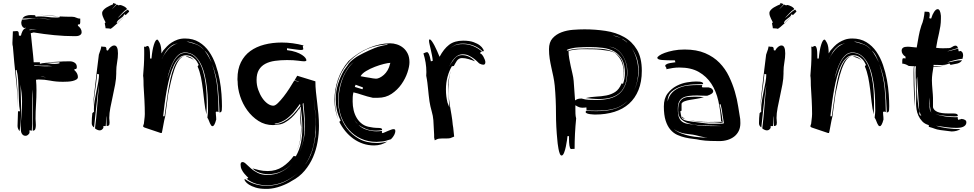

<svg xmlns="http://www.w3.org/2000/svg" viewBox="-20 -879 6276 1237"><path d="M121 -753Q144 -753 166.5 -756.5Q189 -760 212 -760Q237 -760 261.5 -757.5Q286 -755 311 -753Q282 -758 253 -759.5Q224 -761 195 -761Q177 -761 159.5 -760.5Q142 -760 124 -759Q132 -772 147 -777Q162 -782 176 -782H181L206 -781L210 -771Q218 -773 225 -773H241Q265 -773 289 -769.5Q313 -766 339 -766H351Q357 -766 364 -768L366 -773Q405 -771 445 -771Q460 -771 471.5 -765Q483 -759 497 -759V-736Q497 -730 495 -725.5Q493 -721 488 -721L482 -722V-713Q492 -706 499 -695Q506 -684 506 -672Q506 -663 501.5 -658Q497 -653 490 -650Q483 -647 475 -646.5Q467 -646 460 -646Q397 -646 330 -652.5Q263 -659 197 -670L178 -665Q179 -661 180.5 -646.5Q182 -632 184 -611.5Q186 -591 188.5 -568Q191 -545 193 -525.5Q195 -506 196 -492.5Q197 -479 197 -478H237V-468Q255 -473 268 -473Q284 -473 299 -470Q314 -467 332 -467Q340 -467 347.5 -468Q355 -469 363 -471V-478Q348 -477 333 -476.5Q318 -476 303 -476Q293 -476 283.5 -476.5Q274 -477 265 -478Q307 -478 347.5 -481Q388 -484 430 -484Q447 -484 461 -475Q475 -466 475 -447Q475 -442 473 -438Q471 -434 466 -434L460 -435V-426Q470 -418 476 -406.5Q482 -395 482 -383Q482 -373 472.5 -367Q463 -361 449 -357.5Q435 -354 417.5 -353Q400 -352 385 -352Q341 -352 303.5 -359.5Q266 -367 228 -367Q222 -367 212 -365Q215 -332 215 -298Q215 -252 212 -205.5Q209 -159 209 -113Q209 -106 210 -95Q211 -84 211 -73Q211 -59 207.5 -48Q204 -37 191 -37V-303Q188 -273 187.5 -243.5Q187 -214 187 -185V-81Q187 -60 185 -37L170 -40V-22Q166 -15 159.5 -9.5Q153 -4 145 -4Q135 -4 129 -8.5Q123 -13 119.5 -20Q116 -27 115 -35.5Q114 -44 114 -51Q114 -94 118 -138Q122 -182 122 -226Q122 -253 119 -280Q116 -307 112 -334Q113 -292 114.5 -251.5Q116 -211 116 -170Q116 -135 114 -101.5Q112 -68 106 -34Q93 -50 93 -68Q93 -91 94.5 -115Q96 -139 96 -162H109Q103 -195 102 -228L100 -295Q99 -329 97 -362.5Q95 -396 87 -429L81 -426Q95 -308 96 -188Q93 -284 82 -378Q71 -478 63 -579Q61 -584 60.5 -590.5Q60 -597 60 -603Q60 -622 61.5 -639.5Q63 -657 63 -677L88 -679Q99 -679 100.5 -667.5Q102 -656 102 -649H115Q117 -662 124.5 -677.5Q132 -693 146 -698L145 -701L136 -698Q126 -703 121.5 -712.5Q117 -722 117 -733Q117 -738 119 -743Q121 -748 121 -753ZM201 -455Q218 -455 234.5 -453.5Q251 -452 268 -452H277L317 -453Q288 -457 259 -456Q230 -455 201 -459ZM297 -778Q264 -782 231 -784Q283 -782 336 -776Q349 -775 361 -774Q328 -774 297 -778ZM172 -684Q178 -686 193.5 -687Q209 -688 216 -689H192Q176 -689 169 -688ZM240 -386Q251 -384 262 -383Q270 -382 278 -380Q270 -382 263 -384Q254 -386 243 -386ZM366 -774H361Q363 -774 366 -773ZM283 -380Q281 -380 278 -380Q281 -380 283 -380Z M592 -52Q596 -80 599.5 -117.5Q603 -155 606 -193Q609 -231 612 -267.5Q615 -304 618 -331Q613 -304 609 -269Q605 -234 601 -197Q597 -160 593 -123.5Q589 -87 586 -58Q571 -68 571 -85Q571 -105 572 -118.5Q573 -132 575 -150L586 -160Q585 -165 585 -169V-179Q585 -202 590 -231.5Q595 -261 601.5 -291.5Q608 -322 613 -350.5Q618 -379 618 -400L606 -403Q604 -379 600 -348.5Q596 -318 591.5 -285.5Q587 -253 583 -221Q581 -204 579 -189Q581 -217 584 -249Q589 -295 594.5 -340.5Q600 -386 605 -430Q610 -474 615 -511Q615 -526 622.5 -543.5Q630 -561 633 -580Q639 -578 643 -578H650Q660 -578 663 -573.5Q666 -569 666 -561V-556L675 -553Q683 -568 694 -577Q705 -586 716 -586Q740 -586 740 -535Q740 -508 734.5 -477.5Q729 -447 729 -418V-405Q729 -373 722 -335.5Q715 -298 706.5 -259.5Q698 -221 691 -185Q684 -149 684 -119Q684 -112 685 -104Q686 -96 686 -89Q686 -74 680.5 -70.5Q675 -67 667 -67Q667 -80 666 -99Q665 -118 665 -133Q663 -122 663 -103Q663 -84 661 -67H646V-55Q637 -39 622 -39Q615 -39 606 -43Q597 -47 592 -52ZM798 -820Q781 -810 767 -794Q753 -778 738 -763Q747 -769 754 -776Q761 -783 768.5 -790Q776 -797 784.5 -804Q793 -811 804 -817Q807 -813 809.5 -810Q812 -807 812 -804L789 -781Q789 -783 785.5 -785Q782 -787 780 -787Q777 -777 770 -771Q763 -765 756 -760Q749 -755 742 -749Q735 -743 732 -733V-731Q732 -730 735 -730L785 -777L766 -758Q752 -744 736.5 -729.5Q721 -715 707.5 -704Q694 -693 691 -693L690 -694Q683 -696 675.5 -696Q668 -696 660 -697Q660 -705 657.5 -714Q655 -723 655 -728Q655 -733 660 -733Q660 -736 656.5 -742.5Q653 -749 649 -757.5Q645 -766 641.5 -775.5Q638 -785 638 -795Q638 -805 646.5 -814.5Q655 -824 666.5 -831Q678 -838 689 -843Q700 -848 705 -850Q709 -850 708 -854.5Q707 -859 711 -859L729 -853Q727 -848 716.5 -836.5Q706 -825 701 -820Q708 -825 717.5 -835Q727 -845 732 -850Q737 -848 741 -846Q745 -844 747 -844L750 -847Q757 -847 765.5 -844Q774 -841 781 -837Q788 -833 793 -828Q798 -823 798 -820ZM577 -165Q578 -176 579 -187Q578 -175 577 -165Z M902 -64Q902 -69 905 -76Q908 -83 908 -91Q911 -115 912 -125.5Q913 -136 913 -144Q913 -186 910.5 -234.5Q908 -283 905 -328Q905 -342 904.5 -361Q904 -380 902 -391Q905 -426 907 -460Q909 -494 909 -529V-554Q909 -567 908 -580Q911 -577 914 -577Q918 -577 922.5 -580Q927 -583 931 -583Q938 -583 942.5 -568Q947 -553 947 -502H956Q961 -558 971.5 -591Q982 -624 993 -624Q998 -624 1009 -602.5Q1020 -581 1020 -535L1031 -553Q1042 -566 1055.5 -580Q1069 -594 1086 -605Q1103 -616 1124 -623.5Q1145 -631 1172 -631Q1224 -631 1262.5 -607.5Q1301 -584 1327 -546.5Q1353 -509 1369.5 -461.5Q1386 -414 1395 -365.5Q1404 -317 1407 -272Q1410 -227 1410 -195Q1410 -166 1406.5 -160.5Q1403 -155 1394 -154Q1392 -231 1384 -311Q1376 -391 1346 -466Q1373 -387 1380.5 -310.5Q1388 -234 1388 -157Q1382 -160 1377 -160Q1373 -160 1370 -157Q1370 -149 1371 -140Q1372 -132 1372.5 -124Q1373 -116 1373 -109Q1367 -86 1361 -76Q1355 -66 1350 -66Q1344 -66 1340 -71.5Q1336 -77 1332.5 -85Q1329 -93 1325.5 -102.5Q1322 -112 1316 -121Q1318 -138 1319 -148.5Q1320 -159 1320 -166Q1320 -193 1319 -231Q1318 -269 1313.5 -310.5Q1309 -352 1299.5 -393.5Q1290 -435 1273.5 -467.5Q1257 -500 1232 -520.5Q1207 -541 1172 -541Q1148 -541 1129.5 -525Q1111 -509 1097.5 -484Q1084 -459 1074 -429.5Q1064 -400 1058 -373Q1067 -401 1076.5 -430Q1086 -459 1099.5 -483Q1113 -507 1131 -522.5Q1149 -538 1173 -538Q1204 -538 1226.5 -521Q1249 -504 1264.5 -477Q1280 -450 1289.5 -415.5Q1299 -381 1304 -345.5Q1309 -310 1310.5 -276.5Q1312 -243 1312 -219Q1312 -200 1311.5 -181Q1311 -162 1310 -142Q1301 -180 1296.5 -221.5Q1292 -263 1287 -303.5Q1282 -344 1274.5 -381.5Q1267 -419 1253 -451L1260 -461Q1250 -484 1237.5 -496.5Q1225 -509 1213 -515Q1201 -521 1191 -522Q1181 -523 1178 -523Q1153 -523 1133.5 -505Q1114 -487 1099.5 -456.5Q1085 -426 1074 -386Q1063 -346 1055 -302Q1047 -258 1041 -213.5Q1035 -169 1031 -130H1040Q1045 -164 1050.5 -205Q1056 -246 1062.5 -288.5Q1069 -331 1078 -371Q1087 -411 1099.5 -443Q1112 -475 1129 -495Q1145 -514 1168 -517Q1146 -512 1131 -489Q1115 -465 1103 -430Q1091 -395 1081.5 -353.5Q1072 -312 1064 -274L1044 -128Q1040 -114 1038 -103L1034 -82Q1032 -72 1030 -60.5Q1028 -49 1025 -34L1022 -22H1016L915 -56Q910 -57 907.5 -59Q905 -61 902 -64ZM1076 -577Q1056 -560 1044.5 -540.5Q1033 -521 1023 -501V-500Q1037 -529 1062 -559Q1086 -587 1126 -601Q1113 -597 1101 -593Q1087 -588 1076 -577ZM1196 -610Q1191 -611 1182 -611Q1214 -603 1242 -593.5Q1270 -584 1295 -556Q1278 -579 1250.5 -592Q1223 -605 1196 -610ZM1223 -496Q1215 -502 1204.5 -505.5Q1194 -509 1179 -515L1178 -517Q1195 -516 1208 -509.5Q1221 -503 1233 -487ZM1297 -554Q1311 -537 1323 -515Q1335 -493 1344 -476Q1334 -499 1325 -518Q1316 -537 1297 -554Z M1904 -352V-354L1878 -362L1895 -391L2012 -355Q2012 -322 2015.5 -287.5Q2019 -253 2023.5 -217Q2028 -181 2031.5 -143.5Q2035 -106 2035 -68Q2035 -17 2026 35Q2017 87 1996.5 134Q1976 181 1942.5 221Q1909 261 1859 287Q1832 305 1789.5 320.5Q1747 336 1706 338H1694Q1654 338 1627 329.5Q1600 321 1584 310.5Q1568 300 1561.5 290.5Q1555 281 1555 279Q1555 275 1559 275Q1590 298 1626 308Q1662 318 1698 318Q1759 318 1811 294Q1861 270 1901 234Q1861 269 1810 292Q1758 315 1699 315Q1664 315 1630.5 305Q1597 295 1568 272Q1571 272 1575 270.5Q1579 269 1579 265L1571 258Q1564 251 1554.5 240Q1545 229 1537.5 214Q1530 199 1530 182Q1530 165 1543 165Q1553 165 1566 178Q1579 191 1597 206.5Q1615 222 1640.5 235Q1666 248 1701 248Q1751 248 1791 228.5Q1831 209 1861 175Q1832 207 1793.5 225Q1755 243 1706 243Q1676 243 1649.5 233Q1623 223 1607 206Q1624 211 1649.5 217Q1675 223 1705 223Q1759 223 1800.5 195.5Q1842 168 1872 126L1886 128Q1909 88 1918.5 42.5Q1928 -3 1928 -53Q1928 -87 1925 -122Q1922 -157 1917 -193L1912 -186Q1917 -151 1919.5 -117.5Q1922 -84 1922 -52Q1922 -12 1914 27.5Q1906 67 1889 100Q1906 65 1913 25.5Q1920 -14 1920 -59Q1915 -85 1915 -111Q1915 -137 1913 -163L1911 -183Q1904 -173 1890 -155Q1876 -137 1857 -119.5Q1838 -102 1814.5 -89Q1791 -76 1765 -76L1740 -73Q1687 -73 1645 -100Q1603 -127 1573 -168.5Q1543 -210 1527 -259.5Q1511 -309 1511 -355Q1510 -360 1510 -363V-372Q1510 -433 1532 -477.5Q1554 -522 1592.5 -550Q1631 -578 1683 -591.5Q1735 -605 1795 -605Q1865 -605 1937 -586Q1931 -584 1931 -579Q1931 -575 1932.5 -571.5Q1934 -568 1934 -564V-562Q1931 -557 1920 -557Q1909 -557 1888 -560Q1867 -563 1829 -568V-556Q1863 -552 1887 -543.5Q1911 -535 1926 -525Q1941 -515 1947.5 -506Q1954 -497 1954 -491Q1954 -487 1949.5 -485.5Q1945 -484 1940 -484Q1929 -484 1900.5 -488Q1872 -492 1829 -492Q1788 -492 1752 -487Q1716 -482 1689.5 -468Q1663 -454 1648 -429Q1633 -404 1633 -364Q1633 -331 1643.5 -301Q1654 -271 1669.5 -248Q1685 -225 1704 -211.5Q1723 -198 1741 -198Q1753 -198 1770.5 -215Q1788 -232 1807.5 -257Q1827 -282 1845 -310Q1863 -338 1876 -360ZM1868 -151Q1858 -141 1846 -129.5Q1834 -118 1819.5 -108.5Q1805 -99 1787 -91.5Q1769 -84 1748 -82L1755 -79Q1785 -83 1810 -96.5Q1835 -110 1854.5 -128Q1874 -146 1889 -165Q1904 -184 1915 -198L1913 -210Q1904 -197 1891.5 -181Q1879 -165 1868 -151ZM1941 -54Q1941 -10 1932 32Q1923 72 1907 107Q1924 71 1934 28Q1945 -16 1945 -62Q1945 -85 1943.5 -109Q1942 -133 1940 -157L1935 -216L1930 -210Q1934 -171 1937.5 -132Q1941 -93 1941 -54ZM2015 -60Q2015 -113 2010.5 -163Q2006 -213 2000 -262Q2004 -216 2009 -170.5Q2014 -125 2014 -77Q2014 -44 2010.5 -7.5Q2007 29 1998 65Q1989 101 1973 135Q1958 167 1935 195Q1975 149 1992 91Q2010 31 2015 -28Z M2499 18Q2461 31 2441 32.5Q2421 34 2406 35Q2350 35 2305 14Q2260 -7 2228 -43Q2196 -79 2178.5 -127.5Q2161 -176 2161 -231Q2161 -263 2167 -297.5Q2173 -332 2185 -365.5Q2197 -399 2216 -428Q2234 -457 2259 -480Q2233 -459 2215 -430Q2196 -401 2183 -367.5Q2170 -334 2164 -298.5Q2158 -263 2158 -230Q2158 -188 2171.5 -140.5Q2185 -93 2215 -52.5Q2245 -12 2292.5 15Q2340 42 2408 42Q2440 42 2475 33Q2437 58 2390 58Q2352 58 2318.5 46.5Q2285 35 2256.5 14.5Q2228 -6 2205 -34Q2182 -62 2166 -94L2175 -102Q2158 -136 2150.5 -170Q2143 -204 2143 -239Q2143 -290 2157.5 -337Q2172 -384 2196 -426L2220 -459Q2226 -470 2237.5 -481Q2249 -492 2263 -502.5Q2277 -513 2292.5 -521.5Q2308 -530 2322 -537Q2358 -555 2394 -569.5Q2430 -584 2478 -591L2474 -594Q2382 -585 2318 -549.5Q2254 -514 2214 -463Q2174 -412 2156 -351.5Q2138 -291 2138 -233Q2138 -202 2143.5 -170.5Q2149 -139 2160 -108Q2135 -168 2135 -235Q2135 -301 2157 -366Q2179 -431 2226 -486Q2286 -541 2357 -570.5Q2428 -600 2494 -600Q2515 -600 2537 -593Q2559 -586 2577 -571.5Q2595 -557 2606.5 -534Q2618 -511 2618 -478Q2618 -451 2605 -412Q2592 -373 2566.5 -336.5Q2541 -300 2503 -274.5Q2465 -249 2415 -249H2382Q2345 -257 2314.5 -267.5Q2284 -278 2257 -284Q2253 -268 2252.5 -253.5Q2252 -239 2252 -225Q2252 -196 2258.5 -168.5Q2265 -141 2279 -118Q2293 -95 2314.5 -79.5Q2336 -64 2367 -60Q2386 -56 2400 -55.5Q2414 -55 2423.5 -54.5Q2433 -54 2437.5 -51.5Q2442 -49 2442 -42Q2432 -39 2421.5 -38Q2411 -37 2400 -37Q2365 -37 2337 -48.5Q2309 -60 2289 -75Q2312 -52 2344 -42.5Q2376 -33 2407 -33Q2424 -33 2442 -36Q2440 -30 2440 -29Q2440 -23 2445 -21Q2449 -22 2459 -26.5Q2469 -31 2479.5 -35.5Q2490 -40 2500 -43.5Q2510 -47 2514 -47Q2519 -47 2523 -45.5Q2527 -44 2527 -34Q2527 -24 2520 -10Q2513 4 2499 18ZM2361 -378 2383 -374Q2394 -372 2403 -372Q2413 -372 2426.5 -378.5Q2440 -385 2453.5 -397Q2467 -409 2477.5 -427Q2488 -445 2493 -468L2495 -474Q2481 -474 2453 -467Q2425 -460 2395 -448.5Q2365 -437 2339 -421.5Q2313 -406 2303 -388Q2318 -385 2332.5 -382.5Q2347 -380 2361 -378ZM2315 -304Q2317 -306 2317.5 -310Q2318 -314 2318 -316L2271 -333L2266 -319ZM2287 -77Q2280 -85 2273 -93Q2267 -100 2263 -107Q2272 -90 2287 -77Z M2881 11Q2871 13 2859 13H2830Q2804 13 2793.5 19Q2783 25 2781 25L2777 7V-11L2772 -105Q2770 -132 2761 -163Q2752 -194 2747 -226Q2744 -247 2742 -266L2738 -305Q2736 -325 2733.5 -346Q2731 -367 2726 -391Q2726 -397 2726.5 -403Q2727 -409 2727 -415Q2727 -446 2722 -476Q2717 -506 2708 -535Q2715 -538 2721 -540.5Q2727 -543 2732 -543Q2737 -543 2743 -531.5Q2749 -520 2756 -484Q2758 -484 2762 -485.5Q2766 -487 2768 -487Q2767 -504 2763 -523.5Q2759 -543 2755 -561Q2751 -579 2747.5 -593.5Q2744 -608 2744 -617Q2744 -619 2744.5 -622Q2745 -625 2749 -625Q2754 -625 2762 -614Q2770 -603 2779 -586Q2788 -569 2796.5 -549.5Q2805 -530 2812 -513Q2839 -564 2873.5 -590.5Q2908 -617 2964 -617Q3005 -617 3031 -607.5Q3057 -598 3071.5 -586.5Q3086 -575 3091 -565L3097 -555Q3097 -549 3091 -547Q3065 -572 3032 -585Q2999 -598 2964 -598Q2930 -598 2913 -589Q2897 -581 2879 -569Q2898 -581 2914 -588Q2931 -595 2963 -595Q2998 -595 3030 -581.5Q3062 -568 3085 -547Q3080 -545 3076.5 -542.5Q3073 -540 3073 -535Q3078 -535 3084 -528.5Q3090 -522 3095 -513Q3100 -504 3103.5 -494.5Q3107 -485 3107 -479Q3107 -462 3094 -462Q3084 -462 3070 -469Q3067 -470 3057.5 -480Q3048 -490 3034 -500.5Q3020 -511 3002 -520Q2984 -529 2962 -529Q2944 -529 2930.5 -521.5Q2917 -514 2906 -501.5Q2895 -489 2886 -473L2873 -449Q2888 -476 2906 -498Q2926 -524 2956 -524Q2982 -524 3004 -512.5Q3026 -501 3040 -484Q3023 -491 3000 -498Q2977 -505 2956 -505Q2945 -505 2937 -500Q2929 -495 2923.5 -487.5Q2918 -480 2913.5 -471Q2909 -462 2904 -454L2891 -452Q2874 -423 2863.5 -384.5Q2853 -346 2853 -304Q2853 -279 2855.5 -259Q2858 -239 2863 -218L2875 -187L2873 -216Q2871 -250 2869 -276.5Q2867 -303 2867 -335Q2869 -364 2875 -390Q2880 -412 2890 -431Q2878 -407 2874 -376Q2869 -342 2869 -304Q2869 -274 2872 -247Q2875 -220 2879.5 -193Q2884 -166 2889 -137.5Q2894 -109 2897 -75L2900 -56L2906 1ZM2893 -436 2890 -431Z M3687 -201V-180Q3687 -163 3687.5 -146.5Q3688 -130 3692 -116Q3687 -67 3684.5 -18Q3682 31 3682 80L3660 81Q3655 81 3652.5 74.5Q3650 68 3648.5 58.5Q3647 49 3646.5 38Q3646 27 3646 18V-2H3636Q3636 4 3633 24Q3630 44 3625.5 66Q3621 88 3614 105.5Q3607 123 3598 123Q3591 123 3586 109.5Q3581 96 3578 79Q3575 62 3573 46.5Q3571 31 3571 26Q3562 -62 3562 -150.5Q3562 -239 3554 -327Q3551 -357 3545 -385.5Q3539 -414 3532.5 -443Q3526 -472 3521.5 -501Q3517 -530 3517 -562Q3517 -607 3540 -632.5Q3563 -658 3597.5 -671Q3632 -684 3672 -687Q3712 -690 3746 -690Q3815 -690 3881.5 -680Q3948 -670 4000 -641Q4052 -612 4083.5 -559.5Q4115 -507 4115 -423Q4115 -352 4093.5 -299Q4072 -246 4033 -211Q3994 -176 3938.5 -158.5Q3883 -141 3815 -141Q3812 -141 3802 -141.5Q3792 -142 3781 -143.5Q3770 -145 3761.5 -148.5Q3753 -152 3753 -158L3756 -165Q3773 -164 3790 -163.5Q3807 -163 3824 -163Q3854 -163 3883.5 -166Q3913 -169 3941 -178Q3969 -187 3993 -203Q4015 -218 4034 -241Q4014 -218 3991 -203Q3966 -187 3937.5 -179Q3909 -171 3878.5 -168.5Q3848 -166 3817 -166Q3803 -166 3788 -166.5Q3773 -167 3759 -168L3758 -187Q3750 -186 3744 -185.5Q3738 -185 3733 -185Q3721 -185 3711 -188.5Q3701 -192 3687 -201ZM3778 -576Q3744 -576 3706 -573.5Q3668 -571 3636 -560L3631 -552Q3669 -563 3701 -565Q3733 -567 3762 -567H3766Q3809 -567 3851 -564.5Q3893 -562 3926 -547.5Q3959 -533 3979.5 -502.5Q4000 -472 4000 -416Q4000 -399 3997 -384Q3994 -369 3989 -354Q3993 -368 3995.5 -382.5Q3998 -397 3998 -412Q3998 -450 3985 -481Q3972 -512 3943 -537L3936 -541Q3921 -548 3898.5 -552Q3876 -556 3851 -558.5Q3826 -561 3800.5 -561.5Q3775 -562 3753 -562H3725Q3707 -562 3683.5 -559Q3660 -556 3643 -551Q3643 -526 3647.5 -501.5Q3652 -477 3657 -453L3668 -405Q3674 -381 3676 -357L3685 -232Q3692 -237 3700.5 -240.5Q3709 -244 3723 -244H3728Q3750 -237 3773.5 -236Q3797 -235 3820 -235Q3868 -235 3905.5 -244Q3943 -253 3969 -274.5Q3995 -296 4008.5 -331.5Q4022 -367 4022 -419Q4022 -442 4014.5 -469.5Q4007 -497 3992 -521Q3977 -545 3954 -561Q3932 -577 3903 -578Q3931 -575 3953 -560Q3975 -545 3990 -522Q4005 -499 4012.5 -471.5Q4020 -444 4020 -418Q4020 -327 3976 -284Q3932 -241 3841 -241Q3819 -241 3797 -243L3753 -247Q3786 -255 3820.5 -256.5Q3855 -258 3886.5 -264Q3918 -270 3943.5 -286.5Q3969 -303 3985 -342L3994 -339Q4006 -372 4006 -408Q4006 -463 3987.5 -496Q3969 -529 3938 -547Q3907 -565 3865.5 -570.5Q3824 -576 3778 -576ZM4095 -425Q4095 -466 4084 -500.5Q4073 -535 4050 -568Q4071 -535 4081.5 -497.5Q4092 -460 4092 -421Q4092 -358 4067 -300Q4080 -328 4087 -359Q4095 -392 4095 -425ZM3927 -651Q3941 -646 3954.5 -642.5Q3968 -639 3982 -633Q3957 -646 3927 -651ZM4022 -603Q4018 -611 4004 -620Q3991 -628 3983 -632Q3993 -624 4002 -619Q4012 -613 4022 -603Z M4536 -262Q4509 -262 4495.5 -263Q4482 -264 4471 -264Q4441 -264 4418 -261Q4395 -258 4379 -249Q4363 -240 4355 -223Q4347 -206 4347 -178Q4347 -137 4356.5 -117.5Q4366 -98 4383.5 -89.5Q4401 -81 4426 -79Q4451 -77 4482 -70Q4500 -68 4518 -67.5Q4536 -67 4554 -67H4626Q4576 -70 4526.5 -70.5Q4477 -71 4437.5 -79Q4398 -87 4373.5 -107Q4349 -127 4349 -168Q4349 -201 4357.5 -218.5Q4366 -236 4380.5 -244.5Q4395 -253 4415 -254.5Q4435 -256 4458 -256Q4486 -256 4515 -253Q4492 -246 4468.5 -242.5Q4445 -239 4425 -235.5Q4405 -232 4390.5 -226.5Q4376 -221 4371 -211V-166L4363 -162Q4367 -137 4370.5 -124.5Q4374 -112 4390 -105.5Q4406 -99 4441.5 -95Q4477 -91 4545 -82H4617Q4636 -82 4639.5 -83.5Q4643 -85 4644 -85L4635 -139Q4633 -159 4630 -175Q4627 -191 4622 -209Q4621 -206 4616 -206Q4621 -189 4624.5 -170Q4628 -151 4630.5 -134Q4633 -117 4634.5 -105Q4636 -93 4638 -91L4632 -89Q4630 -88 4626 -88H4620Q4613 -88 4604 -89.5Q4595 -91 4581 -91H4548Q4509 -91 4476 -95Q4445 -99 4422 -105Q4445 -100 4478 -97Q4513 -93 4543 -93Q4556 -93 4570.5 -93.5Q4585 -94 4602 -94H4635Q4632 -97 4628 -97H4626Q4622 -166 4608 -229Q4594 -292 4563 -339.5Q4532 -387 4482 -415.5Q4432 -444 4357 -444Q4336 -444 4315 -441Q4294 -438 4272 -433Q4274 -435 4274 -437Q4274 -442 4270 -446.5Q4266 -451 4266 -456Q4266 -462 4278.5 -467.5Q4291 -473 4332 -478Q4330 -480 4329.5 -484Q4329 -488 4329 -490Q4275 -490 4245 -492.5Q4215 -495 4215 -507Q4215 -512 4227.5 -521Q4240 -530 4263 -538.5Q4286 -547 4318.5 -553.5Q4351 -560 4391 -560Q4468 -560 4523 -536.5Q4578 -513 4615.5 -474.5Q4653 -436 4676.5 -387Q4700 -338 4714.5 -288.5Q4729 -239 4736 -192.5Q4743 -146 4749 -112Q4749 -106 4749.5 -100Q4750 -94 4750 -86Q4750 -57 4739.5 -35.5Q4729 -14 4710.5 0.5Q4692 15 4667.5 22.5Q4643 30 4615 30Q4593 30 4558 29Q4523 28 4491 23Q4470 18 4445 15.5Q4420 13 4394 7Q4368 1 4343.5 -10Q4319 -21 4299.5 -43.5Q4280 -66 4268.5 -102Q4257 -138 4257 -193Q4257 -245 4281 -276.5Q4305 -308 4338.5 -325.5Q4372 -343 4407 -348.5Q4442 -354 4464 -354Q4492 -354 4501 -350Q4510 -346 4510 -342Q4510 -339 4509 -337Q4484 -337 4445 -335Q4406 -333 4369.5 -322Q4333 -311 4307 -288.5Q4281 -266 4281 -225Q4290 -262 4311.5 -283.5Q4333 -305 4361 -315.5Q4389 -326 4418.5 -328.5Q4448 -331 4472 -331H4506Q4502 -327 4502 -323Q4502 -319 4506 -316H4545Q4561 -313 4568 -305.5Q4575 -298 4575 -292Q4575 -283 4566 -276Q4557 -269 4536 -262ZM4368 -20Q4396 -9 4425.5 -3Q4455 3 4484 5Q4513 8 4538 8Q4518 6 4498 1Q4477 -4 4461 -8Q4444 -12 4427.5 -13.5Q4411 -15 4393.5 -18Q4376 -21 4358 -27.5Q4340 -34 4322 -47Q4341 -30 4368 -20ZM4378 -125Q4377 -126 4384 -119Q4390 -113 4400 -110Q4395 -112 4385 -115Q4374 -119 4374 -127ZM4403 -110Q4402 -110 4400 -110Q4401 -110 4403 -110Z M4891 -52Q4895 -80 4898.5 -117.5Q4902 -155 4905 -193Q4908 -231 4911 -267.5Q4914 -304 4917 -331Q4912 -304 4908 -269Q4904 -234 4900 -197Q4896 -160 4892 -123.5Q4888 -87 4885 -58Q4870 -68 4870 -85Q4870 -105 4871 -118.5Q4872 -132 4874 -150L4885 -160Q4884 -165 4884 -169V-179Q4884 -202 4889 -231.5Q4894 -261 4900.5 -291.5Q4907 -322 4912 -350.5Q4917 -379 4917 -400L4905 -403Q4903 -379 4899 -348.5Q4895 -318 4890.5 -285.5Q4886 -253 4882 -221Q4880 -204 4878 -189Q4880 -217 4883 -249Q4888 -295 4893.5 -340.5Q4899 -386 4904 -430Q4909 -474 4914 -511Q4914 -526 4921.5 -543.5Q4929 -561 4932 -580Q4938 -578 4942 -578H4949Q4959 -578 4962 -573.5Q4965 -569 4965 -561V-556L4974 -553Q4982 -568 4993 -577Q5004 -586 5015 -586Q5039 -586 5039 -535Q5039 -508 5033.5 -477.5Q5028 -447 5028 -418V-405Q5028 -373 5021 -335.5Q5014 -298 5005.5 -259.5Q4997 -221 4990 -185Q4983 -149 4983 -119Q4983 -112 4984 -104Q4985 -96 4985 -89Q4985 -74 4979.5 -70.5Q4974 -67 4966 -67Q4966 -80 4965 -99Q4964 -118 4964 -133Q4962 -122 4962 -103Q4962 -84 4960 -67H4945V-55Q4936 -39 4921 -39Q4914 -39 4905 -43Q4896 -47 4891 -52ZM5097 -820Q5080 -810 5066 -794Q5052 -778 5037 -763Q5046 -769 5053 -776Q5060 -783 5067.5 -790Q5075 -797 5083.5 -804Q5092 -811 5103 -817Q5106 -813 5108.5 -810Q5111 -807 5111 -804L5088 -781Q5088 -783 5084.5 -785Q5081 -787 5079 -787Q5076 -777 5069 -771Q5062 -765 5055 -760Q5048 -755 5041 -749Q5034 -743 5031 -733V-731Q5031 -730 5034 -730L5084 -777L5065 -758Q5051 -744 5035.5 -729.5Q5020 -715 5006.5 -704Q4993 -693 4990 -693L4989 -694Q4982 -696 4974.5 -696Q4967 -696 4959 -697Q4959 -705 4956.5 -714Q4954 -723 4954 -728Q4954 -733 4959 -733Q4959 -736 4955.5 -742.5Q4952 -749 4948 -757.5Q4944 -766 4940.5 -775.5Q4937 -785 4937 -795Q4937 -805 4945.5 -814.5Q4954 -824 4965.5 -831Q4977 -838 4988 -843Q4999 -848 5004 -850Q5008 -850 5007 -854.5Q5006 -859 5010 -859L5028 -853Q5026 -848 5015.5 -836.5Q5005 -825 5000 -820Q5007 -825 5016.5 -835Q5026 -845 5031 -850Q5036 -848 5040 -846Q5044 -844 5046 -844L5049 -847Q5056 -847 5064.5 -844Q5073 -841 5080 -837Q5087 -833 5092 -828Q5097 -823 5097 -820ZM4876 -165Q4877 -176 4878 -187Q4877 -175 4876 -165Z M5201 -64Q5201 -69 5204 -76Q5207 -83 5207 -91Q5210 -115 5211 -125.5Q5212 -136 5212 -144Q5212 -186 5209.5 -234.5Q5207 -283 5204 -328Q5204 -342 5203.5 -361Q5203 -380 5201 -391Q5204 -426 5206 -460Q5208 -494 5208 -529V-554Q5208 -567 5207 -580Q5210 -577 5213 -577Q5217 -577 5221.5 -580Q5226 -583 5230 -583Q5237 -583 5241.5 -568Q5246 -553 5246 -502H5255Q5260 -558 5270.5 -591Q5281 -624 5292 -624Q5297 -624 5308 -602.5Q5319 -581 5319 -535L5330 -553Q5341 -566 5354.5 -580Q5368 -594 5385 -605Q5402 -616 5423 -623.5Q5444 -631 5471 -631Q5523 -631 5561.5 -607.5Q5600 -584 5626 -546.5Q5652 -509 5668.5 -461.5Q5685 -414 5694 -365.5Q5703 -317 5706 -272Q5709 -227 5709 -195Q5709 -166 5705.5 -160.5Q5702 -155 5693 -154Q5691 -231 5683 -311Q5675 -391 5645 -466Q5672 -387 5679.5 -310.5Q5687 -234 5687 -157Q5681 -160 5676 -160Q5672 -160 5669 -157Q5669 -149 5670 -140Q5671 -132 5671.5 -124Q5672 -116 5672 -109Q5666 -86 5660 -76Q5654 -66 5649 -66Q5643 -66 5639 -71.5Q5635 -77 5631.5 -85Q5628 -93 5624.5 -102.5Q5621 -112 5615 -121Q5617 -138 5618 -148.5Q5619 -159 5619 -166Q5619 -193 5618 -231Q5617 -269 5612.5 -310.5Q5608 -352 5598.5 -393.5Q5589 -435 5572.5 -467.5Q5556 -500 5531 -520.5Q5506 -541 5471 -541Q5447 -541 5428.5 -525Q5410 -509 5396.5 -484Q5383 -459 5373 -429.5Q5363 -400 5357 -373Q5366 -401 5375.5 -430Q5385 -459 5398.5 -483Q5412 -507 5430 -522.5Q5448 -538 5472 -538Q5503 -538 5525.5 -521Q5548 -504 5563.5 -477Q5579 -450 5588.5 -415.5Q5598 -381 5603 -345.5Q5608 -310 5609.5 -276.5Q5611 -243 5611 -219Q5611 -200 5610.5 -181Q5610 -162 5609 -142Q5600 -180 5595.5 -221.5Q5591 -263 5586 -303.5Q5581 -344 5573.5 -381.5Q5566 -419 5552 -451L5559 -461Q5549 -484 5536.5 -496.5Q5524 -509 5512 -515Q5500 -521 5490 -522Q5480 -523 5477 -523Q5452 -523 5432.5 -505Q5413 -487 5398.5 -456.5Q5384 -426 5373 -386Q5362 -346 5354 -302Q5346 -258 5340 -213.5Q5334 -169 5330 -130H5339Q5344 -164 5349.5 -205Q5355 -246 5361.5 -288.5Q5368 -331 5377 -371Q5386 -411 5398.5 -443Q5411 -475 5428 -495Q5444 -514 5467 -517Q5445 -512 5430 -489Q5414 -465 5402 -430Q5390 -395 5380.5 -353.5Q5371 -312 5363 -274L5343 -128Q5339 -114 5337 -103L5333 -82Q5331 -72 5329 -60.5Q5327 -49 5324 -34L5321 -22H5315L5214 -56Q5209 -57 5206.5 -59Q5204 -61 5201 -64ZM5375 -577Q5355 -560 5343.5 -540.5Q5332 -521 5322 -501V-500Q5336 -529 5361 -559Q5385 -587 5425 -601Q5412 -597 5400 -593Q5386 -588 5375 -577ZM5495 -610Q5490 -611 5481 -611Q5513 -603 5541 -593.5Q5569 -584 5594 -556Q5577 -579 5549.5 -592Q5522 -605 5495 -610ZM5522 -496Q5514 -502 5503.5 -505.5Q5493 -509 5478 -515L5477 -517Q5494 -516 5507 -509.5Q5520 -503 5532 -487ZM5596 -554Q5610 -537 5622 -515Q5634 -493 5643 -476Q5633 -499 5624 -518Q5615 -537 5596 -554Z M6181 -500Q6172 -500 6156.5 -497Q6141 -494 6125.5 -490Q6110 -486 6097.5 -482Q6085 -478 6082 -476Q6108 -480 6130 -485.5Q6152 -491 6178 -491Q6173 -482 6165 -477Q6157 -472 6147.5 -469.5Q6138 -467 6127 -465.5Q6116 -464 6104 -461L6097 -470Q6078 -463 6068 -461.5Q6058 -460 6047 -460Q6035 -460 6022.5 -460.5Q6010 -461 5995 -461Q5995 -456 5994 -453Q6017 -453 6033 -453.5Q6049 -454 6072 -457Q6050 -453 6033.5 -451Q6017 -449 5994 -449Q5990 -426 5987 -404Q5984 -382 5984 -361Q5984 -349 5985 -333Q5986 -317 5987.5 -300.5Q5989 -284 5990 -269.5Q5991 -255 5991 -248V-188Q5996 -168 6020 -158Q6044 -148 6089 -148H6121Q6138 -148 6144.5 -144.5Q6151 -141 6151 -135Q6151 -130 6143 -129.5Q6135 -129 6127 -129Q6098 -129 6066 -133Q6036 -137 6007 -142Q6036 -135 6068 -129Q6101 -124 6132 -124H6141Q6145 -124 6150 -125Q6150 -120 6150.5 -116Q6151 -112 6153 -107L6161 -109Q6164 -110 6168 -110.5Q6172 -111 6174 -113Q6206 -110 6206 -91Q6206 -80 6200 -73Q6194 -66 6185 -62Q6176 -58 6165 -56.5Q6154 -55 6144 -55Q6109 -55 6075.5 -59.5Q6042 -64 6010 -69Q6038 -59 6081 -53Q6124 -47 6168 -47Q6157 -40 6142 -36Q6127 -32 6111 -32L6039 -41Q6025 -43 6017.5 -45Q6010 -47 6003 -49.5Q5996 -52 5987.5 -55Q5979 -58 5964 -62V-73Q5938 -80 5922 -97Q5906 -114 5897 -134Q5888 -154 5885 -174.5Q5882 -195 5882 -211Q5882 -228 5882.5 -242.5Q5883 -257 5883 -272Q5883 -283 5882.5 -300Q5882 -317 5881 -336Q5880 -355 5879.5 -375Q5879 -395 5879 -413Q5879 -424 5879.5 -434Q5880 -444 5881 -452H5871Q5870 -445 5870 -436V-418Q5870 -389 5871 -360.5Q5872 -332 5872.5 -308Q5873 -284 5874 -266.5Q5875 -249 5875 -241V-201V-193Q5872 -220 5869 -270Q5866 -328 5866 -398V-416Q5866 -427 5866.5 -437Q5867 -447 5869 -452L5835 -454Q5824 -461 5813 -465Q5802 -469 5793 -469V-489Q5793 -495 5794.5 -499.5Q5796 -504 5804 -504Q5806 -504 5814 -502V-514Q5803 -520 5796 -530.5Q5789 -541 5789 -552Q5789 -578 5826 -578Q5840 -578 5855 -576Q5870 -574 5886 -573Q5890 -595 5893 -612.5Q5896 -630 5899 -646.5Q5902 -663 5906 -679.5Q5910 -696 5916 -714Q5925 -734 5930 -757.5Q5935 -781 5937 -804L5958 -803Q5963 -803 5966.5 -800Q5970 -797 5970 -786Q5970 -777 5967 -762L5979 -759Q5987 -786 5998.5 -803Q6010 -820 6021 -820Q6038 -820 6042 -777V-759Q6042 -733 6038.5 -710.5Q6035 -688 6030 -666Q6025 -644 6020 -621Q6015 -598 6011 -571Q6033 -568 6054 -568Q6064 -568 6074 -568.5Q6084 -569 6094 -569Q6104 -569 6115 -577Q6126 -585 6135 -585Q6143 -585 6147 -580Q6151 -575 6151 -569Q6133 -564 6115.5 -558.5Q6098 -553 6082 -548Q6098 -550 6116 -555.5Q6134 -561 6154 -566Q6154 -561 6154.5 -557Q6155 -553 6157 -548Q6159 -548 6162 -549Q6168 -551 6169 -551Q6179 -546 6182 -538.5Q6185 -531 6185 -522Q6185 -515 6183 -509.5Q6181 -504 6181 -500ZM5916 -131Q5902 -158 5901 -184Q5900 -210 5898 -233L5889 -385L5886 -367Q5886 -300 5890.5 -245.5Q5895 -191 5904 -161Q5904 -152 5903.5 -149Q5903 -146 5903 -144Q5903 -142 5905.5 -139Q5908 -136 5916 -131ZM5973 -185Q5971 -193 5971 -202V-251Q5970 -241 5969 -231.5Q5968 -222 5968 -212Q5968 -186 5971 -172Q5974 -160 5983 -152Q5978 -158 5976 -165Q5975 -173 5973 -185ZM5876 -186 5875 -193ZM5985 -151Q5984 -152 5983 -152Q5984 -152 5985 -151Z"/></svg>

Font: Finger Paint
Style: Regular
Weight: 400
Designer: Ralph du Carrois
Foundry: Ralph du Carrois
Version: Version 1.002